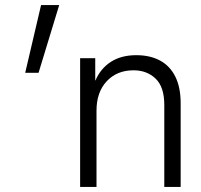

<svg xmlns="http://www.w3.org/2000/svg" viewBox="-20 -742 798 762"><path d="M80 -453 143 -722H215L133 -453ZM632 0V-326Q632 -397 597.5 -430Q563 -463 510 -463Q444 -463 403.5 -419.5Q363 -376 363 -303V0H298V-511H358V-423H359Q379 -470 420 -496.5Q461 -523 521 -523Q576 -523 615.5 -501.5Q655 -480 676 -437.5Q697 -395 697 -332V0Z"/></svg>

Font: TikTok Sans 24pt Light
Style: Regular
Weight: 300
Version: Version 4.000